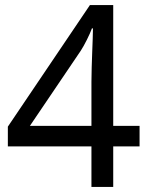

<svg xmlns="http://www.w3.org/2000/svg" viewBox="-20 -738 591 758"><path d="M341 -160H11V-238L335 -718H427V-241H531V-160H427V0H341ZM341 -241V-415Q341 -442 342 -472Q343 -502 344 -531Q345 -560 346 -585Q347 -610 347 -626H343Q336 -607 323 -581Q310 -555 299 -538L98 -241Z"/></svg>

Font: utamil25
Style: Book
Weight: 400
Designer: Jelle Bosma - Monotype Design Team
Foundry: Monotype Imaging Inc.
Version: Version 2.003